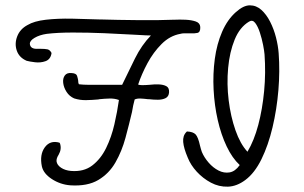

<svg xmlns="http://www.w3.org/2000/svg" viewBox="-20 -667 1139 720"><path d="M244 28Q206 25 174.5 4.5Q143 -16 137 -43Q128 -87 148 -114.5Q168 -142 203 -132L205 -129Q212 -108 200 -87Q191 -73 192 -62Q194 -48 209 -38Q224 -28 246 -26Q294 -22 326 -46.5Q358 -71 378 -112Q398 -153 409 -201Q420 -249 426 -292Q410 -298 391 -297.5Q372 -297 353 -295Q350 -294 348 -294Q326 -292 303 -291.5Q280 -291 258 -298Q240 -306 229.5 -322.5Q219 -339 217 -356Q215 -373 223 -384Q231 -395 249 -393Q266 -392 269 -382.5Q272 -373 273 -366Q273 -356 276 -351Q293 -349 312 -349Q331 -349 351 -349Q356 -349 361 -349Q366 -349 371 -349H438Q461 -397 486 -447.5Q511 -498 546 -534Q540 -534 526.5 -534.5Q513 -535 499.5 -536Q486 -537 481 -537Q431 -540 371 -542.5Q311 -545 253.5 -545Q196 -545 155 -540Q128 -536 109.5 -525Q91 -514 92 -502Q94 -482 123 -484Q126 -484 131 -484Q149 -484 158 -482Q167 -480 173 -469V-466Q169 -444 150.5 -437.5Q132 -431 111.5 -433.5Q91 -436 80 -439Q52 -451 43 -477Q34 -503 44.5 -530.5Q55 -558 83 -573Q108 -588 152 -593Q196 -598 249.5 -597Q303 -596 355 -594H360Q387 -593 423 -592.5Q459 -592 497.5 -591.5Q536 -591 571 -591.5Q606 -592 630 -593Q631 -593 633 -593Q654 -594 676 -593Q698 -592 714 -586.5Q730 -581 731 -566Q732 -546 720 -543.5Q708 -541 694 -542Q691 -542 690 -542H683Q676 -542 669.5 -542Q663 -542 656 -540Q617 -533 586 -502Q555 -471 533 -430Q511 -389 498 -350Q504 -346 541 -349Q557 -351 574.5 -350.5Q592 -350 603.5 -344Q615 -338 614 -321Q613 -305 601 -299Q589 -293 572 -293Q555 -293 539 -295Q538 -295 535 -295Q519 -297 506.5 -297.5Q494 -298 485 -294Q482 -283 479.5 -271.5Q477 -260 475 -247Q464 -200 450.5 -150Q437 -100 413 -58Q389 -16 348.5 8Q308 32 244 28ZM900 8Q868 32 834.5 33Q801 34 771 18Q741 2 718 -23Q695 -48 684 -76Q669 -111 667 -134.5Q665 -158 679 -172L681 -174Q704 -173 713.5 -163Q723 -153 730 -121Q732 -114 733.5 -108Q735 -102 737 -97Q746 -76 762.5 -57Q779 -38 799.5 -27.5Q820 -17 841 -20.5Q862 -24 879 -48Q851 -74 830 -118Q809 -162 796.5 -217Q784 -272 781 -331Q778 -390 785.5 -446Q793 -502 813 -548Q833 -594 865 -622Q893 -647 917 -647Q941 -647 960 -630Q979 -613 993 -585.5Q1007 -558 1015 -526.5Q1023 -495 1025 -467Q1030 -401 1024 -329Q1018 -257 1002 -189.5Q986 -122 960.5 -70Q935 -18 900 8ZM908 -98Q933 -140 948.5 -198.5Q964 -257 970.5 -325.5Q977 -394 972 -463Q971 -476 966.5 -499Q962 -522 954.5 -545Q947 -568 937 -581Q927 -594 914 -586Q879 -565 860 -518.5Q841 -472 835.5 -412Q830 -352 837.5 -291Q845 -230 863 -178.5Q881 -127 908 -98Z"/></svg>

Font: Yuji Hentaigana Akebono
Style: Regular
Weight: 400
Designer: Kataoka Yuji
Foundry: Kinuta Font Factory
Version: Version 3.002